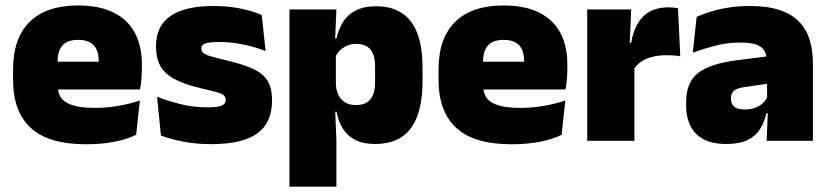

<svg xmlns="http://www.w3.org/2000/svg" viewBox="-20 -528 3108 720"><path d="M303 13Q161.5 13 95.2 -48.5Q29 -110 29 -228.5V-267Q29 -384.5 91.2 -446Q153.5 -507.5 273 -507.5Q352.5 -507.5 405.5 -481.2Q458.5 -455 485.2 -405.8Q512 -356.5 512 -287V-271.5Q512 -251.5 510.2 -230.8Q508.5 -210 505 -192.5H346.5Q348.5 -223 349.2 -250Q350 -277 350 -298.5Q350 -324.5 342 -342.2Q334 -360 317 -369.2Q300 -378.5 273 -378.5Q232.5 -378.5 214.2 -357.5Q196 -336.5 196 -298V-253.5L197 -234.5V-203.5Q197 -188 202.5 -173.5Q208 -159 222.8 -147.8Q237.5 -136.5 264.8 -130Q292 -123.5 335.5 -123.5Q380 -123.5 422.5 -130.8Q465 -138 504.5 -151L490.5 -22.5Q456 -5.5 408.2 3.8Q360.5 13 303 13ZM122.5 -192.5V-296.5H469.5V-192.5Z M773 12.5Q714.5 12.5 666.5 3Q618.5 -6.5 583.5 -19.5L569 -165Q608 -150 655.8 -137.8Q703.5 -125.5 757.5 -125.5Q797 -125.5 811.8 -132Q826.5 -138.5 826.5 -153V-154Q826.5 -165 818 -171.5Q809.5 -178 788.2 -183.8Q767 -189.5 729.5 -198Q668 -212.5 632 -232.8Q596 -253 580.5 -282Q565 -311 565 -351V-355Q565 -431 619.8 -468.2Q674.5 -505.5 779.5 -505.5Q836 -505.5 882.8 -495.8Q929.5 -486 961.5 -472L976 -336.5Q939.5 -351 894.5 -360.8Q849.5 -370.5 802.5 -370.5Q775.5 -370.5 760.8 -367.8Q746 -365 740.5 -359.5Q735 -354 735 -346V-345Q735 -336 742 -329.8Q749 -323.5 768.5 -317.5Q788 -311.5 825.5 -302.5Q887 -288.5 925.5 -271.5Q964 -254.5 982 -227.2Q1000 -200 1000 -153.5V-150.5Q1000 -67.5 944.5 -27.5Q889 12.5 773 12.5Z M1386.5 12Q1342 12 1312.5 -3Q1283 -18 1266 -45.2Q1249 -72.5 1242 -109H1199.5L1239.5 -216.5Q1240 -191 1248.8 -172.5Q1257.5 -154 1274.2 -144Q1291 -134 1315 -134Q1350.5 -134 1368.5 -155.2Q1386.5 -176.5 1386.5 -219V-279Q1386.5 -322 1369 -342.8Q1351.5 -363.5 1316 -363.5Q1297 -363.5 1281 -356.5Q1265 -349.5 1253.5 -337.8Q1242 -326 1236.5 -311.5L1196 -383.5H1242Q1249 -417.5 1266 -445Q1283 -472.5 1313.5 -488.5Q1344 -504.5 1392 -504.5Q1477 -504.5 1520.8 -447.5Q1564.5 -390.5 1564.5 -275.5V-223Q1564.5 -106.5 1520.8 -47.2Q1477 12 1386.5 12ZM1065.5 172V-492.5H1241.5L1235.5 -352L1239.5 -340V-158L1236.5 -128.5L1241.5 0V172Z M1898.5 13Q1757 13 1690.8 -48.5Q1624.5 -110 1624.5 -228.5V-267Q1624.5 -384.5 1686.8 -446Q1749 -507.5 1868.5 -507.5Q1948 -507.5 2001 -481.2Q2054 -455 2080.8 -405.8Q2107.5 -356.5 2107.5 -287V-271.5Q2107.5 -251.5 2105.8 -230.8Q2104 -210 2100.5 -192.5H1942Q1944 -223 1944.8 -250Q1945.5 -277 1945.5 -298.5Q1945.5 -324.5 1937.5 -342.2Q1929.5 -360 1912.5 -369.2Q1895.5 -378.5 1868.5 -378.5Q1828 -378.5 1809.8 -357.5Q1791.5 -336.5 1791.5 -298V-253.5L1792.5 -234.5V-203.5Q1792.5 -188 1798 -173.5Q1803.5 -159 1818.2 -147.8Q1833 -136.5 1860.2 -130Q1887.5 -123.5 1931 -123.5Q1975.5 -123.5 2018 -130.8Q2060.5 -138 2100 -151L2086 -22.5Q2051.5 -5.5 2003.8 3.8Q1956 13 1898.5 13ZM1718 -192.5V-296.5H2065V-192.5Z M2356.5 -267.5 2305.5 -367.5H2347Q2357 -430 2391 -465.2Q2425 -500.5 2488.5 -500.5Q2498 -500.5 2506.2 -499.5Q2514.5 -498.5 2522.5 -497L2531 -317Q2521 -319 2507.2 -320Q2493.5 -321 2480.5 -321Q2433.5 -321 2402.5 -306.8Q2371.5 -292.5 2356.5 -267.5ZM2182 0V-492.5H2347L2340 -329.5H2359V0Z M2855 0 2860 -126 2856.5 -130.5V-283.5L2855 -301.5Q2855 -336 2832.8 -352.2Q2810.5 -368.5 2757 -368.5Q2708.5 -368.5 2663.8 -357Q2619 -345.5 2578 -330.5L2592.5 -465Q2617.5 -476 2648 -485.2Q2678.5 -494.5 2714.5 -500Q2750.5 -505.5 2791 -505.5Q2859.5 -505.5 2905.2 -489.8Q2951 -474 2978 -445.2Q3005 -416.5 3016.8 -377Q3028.5 -337.5 3028.5 -290V0ZM2702.5 12Q2628.5 12 2590.8 -25.8Q2553 -63.5 2553 -133V-145.5Q2553 -219.5 2598.2 -254.5Q2643.5 -289.5 2743 -302L2868.5 -318L2879 -217L2772.5 -201.5Q2743.5 -197.5 2732.2 -187.8Q2721 -178 2721 -159V-157Q2721 -139.5 2732.8 -128.5Q2744.5 -117.5 2772 -117.5Q2795 -117.5 2811.8 -123.8Q2828.5 -130 2839.8 -140.5Q2851 -151 2857.5 -163.5L2882.5 -103.5H2854Q2846.5 -70 2830.2 -44Q2814 -18 2783.5 -3Q2753 12 2702.5 12Z"/></svg>

Font: Anek Bangla ExtraBold
Style: Regular
Weight: 800
Designer: Sulekha Rajkumar (Bangla), Yesha Goshar (Latin)
Foundry: Ek Type
Version: Version 1.003